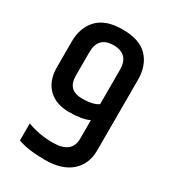

<svg xmlns="http://www.w3.org/2000/svg" viewBox="-171 -779 784 876"><g transform="rotate(30 221.0 -341.5)"><path d="M296 -522Q296 -605 215.5 -605Q135 -605 135 -522V-398Q135 -322 212 -322Q268 -322 296 -341ZM41 -523Q41 -598 84 -643Q127 -688 216 -688Q305 -688 347.5 -643.5Q390 -599 390 -523V-152Q390 -80 342 -37.5Q294 5 204.5 5Q115 5 62 -15V-105Q123 -81 196 -81Q296 -81 296 -160V-257Q260 -239 190.5 -239Q121 -239 81 -278.5Q41 -318 41 -390Z"/></g></svg>

Font: Khand Medium
Style: Regular
Weight: 500
Designer: Devanagari: Sanchit Sawaria, Jyotish Sonowal; Latin: Satya Rajpurohit
Foundry: Indian Type Foundry
Version: Version 1.100;PS 1.0;hotconv 1.0.78;makeotf.lib2.5.61930; tt